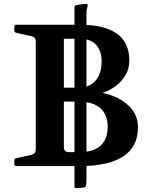

<svg xmlns="http://www.w3.org/2000/svg" viewBox="-20 -859 800 977"><path d="M420 48Q420 70 418.5 80.5Q417 91 411 93.5Q405 96 391 97L369 98Q359 100 359 90V-396H420ZM359 -817Q359 -827 361 -829.5Q363 -832 372 -833Q382 -836 394 -837Q406 -838 418 -839Q428 -839 426 -829L420 -806V-396H359ZM162 -14V-733H305V-113Q305 -97 311.5 -91Q318 -85 332 -85H386Q456 -85 492 -118Q528 -151 528 -214Q528 -276 490 -309Q452 -342 380 -342H305V-413H380Q435 -413 466 -448.5Q497 -484 497 -547Q497 -602 468 -632Q439 -662 386 -662H305V-733H386Q638 -733 638 -552Q638 -509 618.5 -476.5Q599 -444 570 -422Q541 -400 510 -389.5Q479 -379 457 -379V-392Q476 -392 504.5 -386Q533 -380 564 -367Q595 -354 622 -332.5Q649 -311 665.5 -281Q682 -251 682 -210Q682 -113 607.5 -63.5Q533 -14 386 -14ZM63 -14Q53 -14 53 -24V-42Q53 -52 63 -54L139 -71Q154 -76 158 -82Q162 -88 162 -101V-223H305V-14ZM53 -723Q53 -733 63 -733H305V-523H162V-645Q162 -658 158 -664.5Q154 -671 139 -675L63 -692Q53 -694 53 -704Z"/></svg>

Font: Hahmlet SemiBold
Style: Regular
Weight: 600
Version: Version 1.002